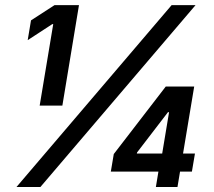

<svg xmlns="http://www.w3.org/2000/svg" viewBox="-20 -748 854 768"><path d="M295.9 -727.5 229.5 -325.7H138.7L192.9 -651.4H189L90.8 -587.4L104 -666.5L198.2 -727.5ZM45.9 0 666.5 -727.5H762.2L141.6 0ZM423.3 -61.5 435.1 -131.8 643.1 -401.9H708L690.9 -299.3H651.9L528.3 -138.2L527.3 -133.8H759.8L747.6 -61.5ZM603.5 0 617.2 -83 625.5 -114.3 673.3 -401.9H756.8L689.9 0Z"/></svg>

Font: Inter 17pt SemiBold
Style: Italic
Weight: 600
Italic angle: -9.3988°
Version: Version 4.001;git-66647c0bb